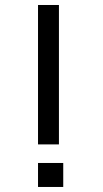

<svg xmlns="http://www.w3.org/2000/svg" viewBox="-20 -742 409 762"><path d="M231 0H130.9V-95.2H231ZM213.9 -722.2V-168.9H130.9V-722.2Z"/></svg>

Font: Perun
Style: Regular
Weight: 400
Version: Version 1.0000